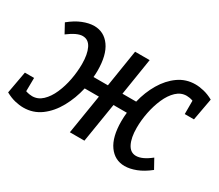

<svg xmlns="http://www.w3.org/2000/svg" viewBox="-109 -762 1132 994"><g transform="rotate(30 457.5 -265.0)"><path d="M101 10Q77 10 50 3.5Q23 -3 -6 -19L18 -151H73L72 -71Q84 -67 94 -65.5Q104 -64 111 -64Q145 -64 171.5 -89Q198 -114 216 -155Q234 -196 243 -243.5Q252 -291 252 -337Q252 -395 235 -430Q218 -465 183 -465Q150 -465 97 -425L67 -480Q105 -511 141.5 -525.5Q178 -540 209 -540Q268 -540 303.5 -490.5Q339 -441 339 -347Q339 -328 337 -309H423L458 -530H545L510 -309H592Q607 -372 638 -424.5Q669 -477 713.5 -508.5Q758 -540 814 -540Q837 -540 864.5 -533.5Q892 -527 921 -511L897 -379H842V-459Q831 -463 821 -464.5Q811 -466 804 -466Q770 -466 743.5 -441Q717 -416 699 -375Q681 -334 671.5 -286.5Q662 -239 662 -193Q662 -135 679.5 -100Q697 -65 731 -65Q768 -65 818 -105L849 -49Q810 -18 773.5 -4Q737 10 706 10Q647 10 611.5 -39.5Q576 -89 576 -183Q576 -209 579 -235H499L461 0H374L412 -235H327Q312 -169 281 -113Q250 -57 204.5 -23.5Q159 10 101 10Z"/></g></svg>

Font: Bitter Medium
Style: Italic
Weight: 500
Italic angle: -9°
Designer: Sol Matas, and Bitter project Authors
Foundry: Sol Matas
Version: Version 2.001